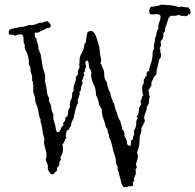

<svg xmlns="http://www.w3.org/2000/svg" viewBox="-20 -794 826 812"><path d="M134.8 -623 142.6 -597.7Q142.6 -591.8 141.6 -588.9Q146.5 -584 147 -576.7Q147.5 -569.3 152.3 -564.5Q153.3 -551.8 155.8 -539.6Q158.2 -527.3 159.7 -516.6Q161.1 -505.9 164.1 -498Q170.9 -482.4 170.9 -468.8V-457L169.9 -451.2L172.9 -438.5Q176.8 -424.8 178.2 -407.7Q179.7 -390.6 187.5 -379.9V-365.2Q195.3 -353.5 196.8 -338.4Q198.2 -323.2 206.1 -310.5Q205.1 -307.6 205.1 -298.8Q205.1 -290 208.5 -280.8Q211.9 -271.5 213.9 -262.7Q215.8 -253.9 216.8 -245.1Q217.8 -236.3 225.6 -234.4Q232.4 -235.4 236.3 -247.6Q240.2 -259.8 248 -262.7L247.1 -267.6Q247.1 -275.4 252.4 -280.3Q257.8 -285.2 255.9 -295.9L266.6 -304.7Q265.6 -309.6 267.6 -315.4Q269.5 -321.3 267.6 -326.2Q276.4 -338.9 275.4 -346.2Q274.4 -353.5 276.4 -361.8Q278.3 -370.1 280.3 -372.6Q282.2 -375 283.7 -379.4Q285.2 -383.8 285.2 -395.5Q285.2 -407.2 292 -409.2L291 -418Q291 -427.7 294.4 -437Q297.9 -446.3 299.8 -452.6Q301.8 -459 300.8 -462.4Q299.8 -465.8 301.8 -469.2Q303.7 -472.7 305.7 -474.1Q307.6 -475.6 309.1 -479Q310.5 -482.4 309.6 -486.8Q308.6 -491.2 310.1 -495.6Q311.5 -500 314 -503.4Q316.4 -506.8 316.4 -511.2Q316.4 -515.6 314.5 -519.5Q316.4 -525.4 316.4 -531.2V-541Q316.4 -553.7 325.7 -570.3Q335 -586.9 335.9 -598.6Q336.9 -610.4 342.8 -614.3Q344.7 -625 345.7 -636.7Q346.7 -648.4 350.6 -658.2Q357.4 -663.1 364.3 -663.1Q371.1 -663.1 376 -657.7Q380.9 -652.3 384.8 -643.6Q388.7 -634.8 390.6 -626.5Q392.6 -618.2 397.5 -603.5Q402.3 -588.9 402.3 -569.3L408.2 -539.1Q408.2 -534.2 404.3 -526.4Q409.2 -524.4 409.7 -519.5Q410.2 -514.6 412.1 -510.3Q414.1 -505.9 416 -502.9Q418 -500 419.4 -493.7Q420.9 -487.3 420.9 -478Q420.9 -468.8 422.9 -462.4Q424.8 -456.1 427.2 -453.1Q429.7 -450.2 431.6 -445.8Q433.6 -441.4 433.6 -437Q433.6 -432.6 435.5 -427.7L440.4 -413.1Q442.4 -408.2 445.3 -404.3Q448.2 -400.4 448.2 -390.6V-389.6L456.1 -369.1Q456.1 -365.2 458 -361.3L460.9 -359.4Q463.9 -352.5 464.8 -345.7Q465.8 -338.9 467.8 -332Q471.7 -326.2 473.6 -318.4Q482.4 -287.1 490.2 -280.3L489.3 -277.3L496.1 -255.9Q496.1 -246.1 499 -244.1Q505.9 -241.2 505.9 -230.5Q505.9 -219.7 507.8 -215.8Q509.8 -211.9 511.2 -210Q512.7 -208 514.2 -204.1Q515.6 -200.2 517.1 -189Q518.6 -177.7 527.3 -177.7Q533.2 -177.7 533.7 -182.1Q534.2 -186.5 534.2 -192.4V-196.3Q534.2 -201.2 537.1 -201.7Q540 -202.1 542 -205.1V-210Q542 -212.9 547.9 -227.5Q546.9 -231.4 546.9 -236.8Q546.9 -242.2 549.8 -247.6Q552.7 -252.9 554.7 -259.8Q556.6 -266.6 556.2 -275.9Q555.7 -285.2 561.5 -292V-293Q561.5 -299.8 557.6 -300.8Q565.4 -307.6 566.4 -319.3Q567.4 -331.1 568.8 -337.9Q570.3 -344.7 573.7 -347.7Q577.1 -350.6 577.1 -355.5L574.2 -366.2V-367.2Q574.2 -368.2 574.7 -368.2Q575.2 -368.2 577.1 -370.6Q579.1 -373 579.6 -379.9Q580.1 -386.7 585.9 -389.6Q581.1 -403.3 581.1 -418.5Q581.1 -433.6 587.9 -441.4V-457Q590.8 -459 593.3 -465.3Q595.7 -471.7 600.6 -475.6V-477.5L599.6 -484.4Q599.6 -485.4 600.6 -486.3Q600.6 -491.2 605 -491.7Q609.4 -492.2 611.3 -495.1V-499Q611.3 -508.8 615.2 -517.6Q626 -542 626 -577.1L631.8 -588.9L630.9 -597.7Q630.9 -606.4 633.8 -614.7Q636.7 -623 634.8 -631.8Q639.6 -637.7 641.6 -651.4Q643.6 -665 646 -667.5Q648.4 -669.9 650.4 -673.8L649.4 -677.7Q649.4 -691.4 654.3 -702.1Q659.2 -712.9 659.2 -724.6V-727.5Q651.4 -736.3 636.7 -733.9Q622.1 -731.4 613.3 -735.4Q611.3 -741.2 611.3 -749.5Q611.3 -757.8 619.1 -765.6Q639.6 -765.6 663.1 -774.4H664.1L689.5 -772.5Q711.9 -772.5 736.3 -763.7Q742.2 -765.6 748 -765.6Q753.9 -765.6 761.2 -763.7Q768.6 -761.7 776.4 -763.7Q778.3 -758.8 782.2 -754.4Q786.1 -750 786.1 -744.1Q786.1 -731.4 776.4 -733.4Q772.5 -724.6 762.7 -725.6H759.8Q759.8 -727.5 757.3 -727.1Q754.9 -726.6 749 -726.6Q743.2 -726.6 738.3 -731.4Q721.7 -725.6 703.1 -727.5Q693.4 -721.7 689.9 -709Q686.5 -696.3 683.6 -688.5Q680.7 -680.7 679.2 -677.2Q677.7 -673.8 677.7 -668.9L678.7 -662.1Q670.9 -657.2 670.9 -647.9Q670.9 -638.7 668.9 -632.8Q667 -627 663.1 -624.5Q659.2 -622.1 659.2 -615.2L661.1 -605.5Q661.1 -597.7 658.2 -595.2Q655.3 -592.8 655.3 -589.4Q655.3 -585.9 659.2 -585.9L657.2 -579.1L661.1 -561.5Q661.1 -549.8 652.3 -541Q650.4 -525.4 646 -510.3Q641.6 -495.1 640.6 -477.5Q631.8 -472.7 628.9 -463.9Q626 -455.1 621.1 -447.3L620.1 -439.5Q620.1 -434.6 621.1 -433.6L607.4 -411.1Q608.4 -410.2 611.3 -397.5L609.4 -394.5L613.3 -387.7Q610.4 -376 610.4 -366.2Q610.4 -356.4 606.4 -351.1Q602.5 -345.7 600.6 -339.8Q600.6 -328.1 595.2 -316.9Q589.8 -305.7 589.8 -293.9L592.8 -281.2Q592.8 -280.3 590.3 -276.4Q587.9 -272.5 583.5 -262.7Q579.1 -252.9 577.1 -252.9L578.1 -246.1Q578.1 -238.3 575.2 -230.5Q572.3 -222.7 570.8 -214.8Q569.3 -207 570.3 -201.2Q571.3 -181.6 559.6 -148.4Q563.5 -138.7 563.5 -133.8Q563.5 -128.9 560.1 -116.2Q556.6 -103.5 554.7 -99.6L558.6 -86.9Q558.6 -83 552.7 -77.1Q554.7 -71.3 554.7 -64Q554.7 -56.6 549.8 -47.4Q544.9 -38.1 547.9 -29.3Q545.9 -29.3 545.9 -25.4H542V-23.4L543 -13.7Q543 -6.8 535.2 -6.8Q527.3 -6.8 523.9 -5.9Q520.5 -4.9 516.6 -3.4Q512.7 -2 508.3 -2Q503.9 -2 500 -5.9Q493.2 -15.6 489.3 -37.1Q485.4 -48.8 482.9 -60.1Q480.5 -71.3 479 -73.2Q477.5 -75.2 477.5 -76.2V-85.9Q477.5 -90.8 473.6 -97.2Q469.7 -103.5 470.2 -108.9Q470.7 -114.3 469.2 -122.1Q467.8 -129.9 463.9 -140.1Q460 -150.4 454.1 -177.2Q448.2 -204.1 440.4 -214.8Q441.4 -216.8 441.4 -219.7Q441.4 -222.7 440.4 -225.1Q439.5 -227.5 438.5 -230.5Q434.6 -233.4 435.5 -235.8Q436.5 -238.3 436.5 -240.2Q436.5 -242.2 433.1 -248.5Q429.7 -254.9 427.7 -256.8Q424.8 -271.5 417.5 -291Q410.2 -310.5 410.2 -332Q409.2 -334 404.8 -341.3Q400.4 -348.6 398.4 -352.5L396.5 -365.2Q392.6 -380.9 385.7 -392.6V-398.4Q385.7 -418 376.5 -436Q367.2 -454.1 365.2 -473.6L366.2 -487.3Q366.2 -496.1 363.3 -498Q360.4 -500 357.9 -506.3Q355.5 -512.7 355.5 -521.5Q355.5 -530.3 350.6 -538.1Q340.8 -536.1 340.8 -528.3Q340.8 -526.4 344.7 -510.7Q339.8 -505.9 339.8 -499Q339.8 -492.2 336.9 -489.7Q334 -487.3 334 -485.4L336.9 -475.6Q332 -470.7 331.5 -464.4Q331.1 -458 325.2 -453.1Q329.1 -449.2 329.1 -443.8Q329.1 -438.5 325.2 -432.6Q321.3 -426.8 323.2 -417Q321.3 -414.1 320.3 -410.6Q319.3 -407.2 315.4 -405.3Q317.4 -401.4 317.4 -396.5L308.6 -371.1Q308.6 -365.2 310.5 -361.3Q301.8 -343.8 297.4 -324.2Q293 -304.7 293 -302.2Q293 -299.8 292 -296.4Q291 -293 288.1 -287.6Q285.2 -282.2 283.2 -277.3Q281.2 -272.5 281.2 -267.6Q281.2 -262.7 279.3 -259.8Q277.3 -256.8 274.9 -254.9Q272.5 -252.9 272.5 -251V-249Q272.5 -248 273.4 -248Q269.5 -246.1 268.6 -244.1Q267.6 -242.2 262.7 -244.1L257.8 -219.7Q257.8 -216.8 260.7 -210.9Q254.9 -205.1 252.9 -197.3Q251 -189.5 244.1 -183.6Q246.1 -175.8 246.1 -160.2Q246.1 -144.5 235.4 -129.9Q237.3 -126 237.3 -121.1Q237.3 -116.2 233.4 -111.8Q229.5 -107.4 231.4 -97.7Q228.5 -94.7 226.6 -90.3Q224.6 -85.9 219.7 -84Q221.7 -82 221.7 -79.6Q221.7 -77.1 219.7 -71.3Q214.8 -67.4 210.4 -62Q206.1 -56.6 200.2 -56.6H198.2Q193.4 -58.6 187.5 -67.9Q181.6 -77.1 182.1 -81.1Q182.6 -85 182.6 -91.3Q182.6 -97.7 172.9 -117.2Q176.8 -126 176.8 -138.2Q176.8 -150.4 171.4 -166.5Q166 -182.6 166 -196.3Q168 -200.2 168 -203.6Q168 -207 165.5 -214.4Q163.1 -221.7 161.6 -229Q160.2 -236.3 159.2 -245.6Q158.2 -254.9 156.7 -262.2Q155.3 -269.5 153.3 -273.9Q151.4 -278.3 151.4 -282.2Q151.4 -286.1 152.3 -288.1Q147.5 -293 145 -308.1Q142.6 -323.2 140.6 -331.5Q138.7 -339.8 137.2 -344.2Q135.7 -348.6 133.8 -352.1Q131.8 -355.5 130.4 -360.8Q128.9 -366.2 128.9 -373Q128.9 -379.9 127.4 -385.3Q126 -390.6 124 -394Q122.1 -397.5 121.1 -403.8Q120.1 -410.2 120.6 -419.4Q121.1 -428.7 120.1 -438.5Q118.2 -439.5 118.2 -441.4Q118.2 -443.4 119.1 -443.4Q120.1 -443.4 120.1 -445.3Q115.2 -453.1 115.7 -456.1Q116.2 -459 116.2 -465.3Q116.2 -471.7 112.3 -482.9Q108.4 -494.1 108.9 -502.9Q109.4 -511.7 102.5 -519.5V-524.4Q102.5 -558.6 86.9 -584Q84 -589.8 84.5 -593.3Q85 -596.7 85 -601.1Q85 -605.5 83.5 -606.4Q82 -607.4 80.6 -613.8Q79.1 -620.1 79.6 -628.9Q80.1 -637.7 74.2 -647.5Q71.3 -648.4 63.5 -648.4Q55.7 -648.4 44.9 -642.6Q32.2 -649.4 18.6 -647.5Q16.6 -653.3 16.6 -656.7Q16.6 -660.2 18.6 -666Q27.3 -672.9 39.6 -674.3Q51.8 -675.8 59.6 -678.7Q67.4 -681.6 71.8 -680.7Q76.2 -679.7 81.1 -681.2Q85.9 -682.6 90.3 -684.1Q94.7 -685.5 100.1 -687.5Q105.5 -689.5 111.3 -688Q117.2 -686.5 123 -689.5Q134.8 -691.4 142.1 -695.8Q149.4 -700.2 160.2 -697.3Q165 -702.1 169.4 -702.1Q173.8 -702.1 179.7 -705.1Q183.6 -701.2 189 -696.8Q194.3 -692.4 194.3 -685.1Q194.3 -677.7 188 -676.8Q181.6 -675.8 174.8 -673.8Q168 -668 159.7 -665Q151.4 -662.1 146 -658.7Q140.6 -655.3 138.2 -655.8Q135.7 -656.2 131.8 -656.2Q127.9 -656.2 127 -653.3V-647.5Q127 -632.8 135.7 -629.9Q134.8 -627.9 134.8 -623Z"/></svg>

Font: Mountains of Christmas
Style: Regular
Weight: 400
Designer: Crystal Kluge
Foundry: Font Diner, Inc DBA Tart Workshop
Version: Version 1.002